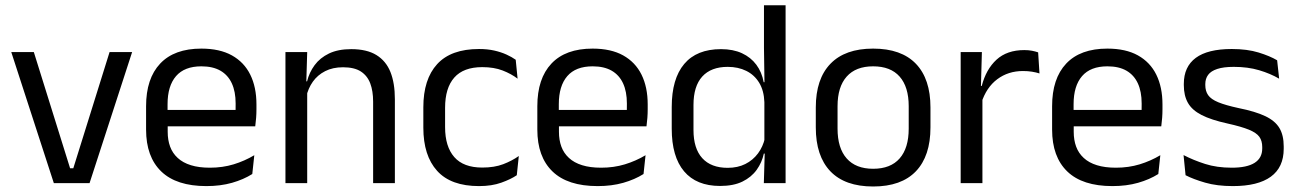

<svg xmlns="http://www.w3.org/2000/svg" viewBox="-20 -682 4834 715"><path d="M241 -55.5H253L388 -488H472L313.5 0H180.5L22 -488H106Z M748.5 11Q637 11 580.5 -43.5Q524 -98 524 -199.5V-286.5Q524 -389.5 576.5 -445.2Q629 -501 730 -501Q798 -501 843.5 -475.8Q889 -450.5 912 -404Q935 -357.5 935 -293V-275Q935 -259 933.8 -243Q932.5 -227 930.5 -211.5H856Q857 -235.5 857.2 -257Q857.5 -278.5 857.5 -296.5Q857.5 -341 843.2 -371.8Q829 -402.5 800.8 -418.8Q772.5 -435 730 -435Q667 -435 635.5 -398.5Q604 -362 604 -294V-247.5L604.5 -237.5V-191Q604.5 -160.5 613.5 -136Q622.5 -111.5 641.8 -93.8Q661 -76 690.8 -66.8Q720.5 -57.5 761.5 -57.5Q809 -57.5 850 -70Q891 -82.5 927 -104L919.5 -34Q887 -13.5 844 -1.2Q801 11 748.5 11ZM913.5 -211.5H566.5V-272.5H913.5Z M1450.5 0H1369.5V-303.5Q1369.5 -343 1358.8 -371.5Q1348 -400 1323.8 -415.8Q1299.5 -431.5 1257.5 -431.5Q1219 -431.5 1190.8 -417Q1162.5 -402.5 1145 -377.8Q1127.5 -353 1120.5 -321.5L1106 -379H1123.5Q1131.5 -412 1151.5 -439.2Q1171.5 -466.5 1205.2 -482.8Q1239 -499 1288 -499Q1346 -499 1381.8 -477Q1417.5 -455 1434 -413.8Q1450.5 -372.5 1450.5 -312.5ZM1124 0H1043V-488H1124L1120.5 -371L1124 -366.5Z M1764 11Q1659 11 1607.8 -45.8Q1556.5 -102.5 1556.5 -206.5V-282.5Q1556.5 -387 1608 -443.2Q1659.5 -499.5 1764 -499.5Q1795 -499.5 1820.5 -493.8Q1846 -488 1866.2 -478.8Q1886.5 -469.5 1900.5 -459.5L1907.5 -389Q1884 -407 1851.8 -419.5Q1819.5 -432 1776 -432Q1706 -432 1671.8 -393.2Q1637.5 -354.5 1637.5 -280.5V-208.5Q1637.5 -136 1671.8 -97Q1706 -58 1776 -58Q1821 -58 1853.8 -70.5Q1886.5 -83 1912 -101L1904.5 -29.5Q1882.5 -14.5 1847 -1.8Q1811.5 11 1764 11Z M2205.5 11Q2094 11 2037.5 -43.5Q1981 -98 1981 -199.5V-286.5Q1981 -389.5 2033.5 -445.2Q2086 -501 2187 -501Q2255 -501 2300.5 -475.8Q2346 -450.5 2369 -404Q2392 -357.5 2392 -293V-275Q2392 -259 2390.8 -243Q2389.5 -227 2387.5 -211.5H2313Q2314 -235.5 2314.2 -257Q2314.5 -278.5 2314.5 -296.5Q2314.5 -341 2300.2 -371.8Q2286 -402.5 2257.8 -418.8Q2229.5 -435 2187 -435Q2124 -435 2092.5 -398.5Q2061 -362 2061 -294V-247.5L2061.5 -237.5V-191Q2061.5 -160.5 2070.5 -136Q2079.5 -111.5 2098.8 -93.8Q2118 -76 2147.8 -66.8Q2177.5 -57.5 2218.5 -57.5Q2266 -57.5 2307 -70Q2348 -82.5 2384 -104L2376.5 -34Q2344 -13.5 2301 -1.2Q2258 11 2205.5 11ZM2370.5 -211.5H2023.5V-272.5H2370.5Z M2661.5 10.5Q2573.5 10.5 2527.5 -44Q2481.5 -98.5 2481.5 -203V-283.5Q2481.5 -388.5 2528 -443.8Q2574.5 -499 2665 -499Q2710 -499 2743 -483.8Q2776 -468.5 2796.5 -441Q2817 -413.5 2824 -376H2850.5L2826.5 -301.5Q2825 -344.5 2807.2 -373.8Q2789.5 -403 2759.2 -418Q2729 -433 2690 -433Q2628 -433 2595.2 -397Q2562.5 -361 2562.5 -291V-198Q2562.5 -129 2595.2 -93Q2628 -57 2690 -57Q2727 -57 2755.5 -71.2Q2784 -85.5 2802.8 -110.8Q2821.5 -136 2828.5 -168L2848.5 -110H2824.5Q2817.5 -77 2797.8 -49.5Q2778 -22 2744.8 -5.8Q2711.5 10.5 2661.5 10.5ZM2905.5 0H2824.5L2828 -118L2826.5 -144V-348L2827 -365L2825 -503.5V-662.5H2905.5Z M3231.5 12.5Q3126.5 12.5 3072.2 -44.2Q3018 -101 3018 -207.5V-282Q3018 -388 3072.5 -444.5Q3127 -501 3231.5 -501Q3336.5 -501 3390.8 -444.5Q3445 -388 3445 -282V-207.5Q3445 -101 3390.8 -44.2Q3336.5 12.5 3231.5 12.5ZM3231.5 -53.5Q3296.5 -53.5 3330.2 -92Q3364 -130.5 3364 -203V-286.5Q3364 -358.5 3330.2 -396.8Q3296.5 -435 3231.5 -435Q3167 -435 3133 -396.8Q3099 -358.5 3099 -286.5V-203Q3099 -130.5 3133 -92Q3167 -53.5 3231.5 -53.5Z M3634.5 -298.5 3616 -361 3636 -362Q3652 -424 3691 -459.8Q3730 -495.5 3794.5 -495.5Q3810.5 -495.5 3823.2 -493Q3836 -490.5 3846 -487L3851 -408.5Q3838.5 -412.5 3823.2 -415Q3808 -417.5 3789.5 -417.5Q3734.5 -417.5 3693.8 -387Q3653 -356.5 3634.5 -298.5ZM3638.5 0H3557.5V-488H3636.5L3632.5 -344L3638.5 -338Z M4122.5 11Q4011 11 3954.5 -43.5Q3898 -98 3898 -199.5V-286.5Q3898 -389.5 3950.5 -445.2Q4003 -501 4104 -501Q4172 -501 4217.5 -475.8Q4263 -450.5 4286 -404Q4309 -357.5 4309 -293V-275Q4309 -259 4307.8 -243Q4306.5 -227 4304.5 -211.5H4230Q4231 -235.5 4231.2 -257Q4231.5 -278.5 4231.5 -296.5Q4231.5 -341 4217.2 -371.8Q4203 -402.5 4174.8 -418.8Q4146.5 -435 4104 -435Q4041 -435 4009.5 -398.5Q3978 -362 3978 -294V-247.5L3978.5 -237.5V-191Q3978.5 -160.5 3987.5 -136Q3996.5 -111.5 4015.8 -93.8Q4035 -76 4064.8 -66.8Q4094.5 -57.5 4135.5 -57.5Q4183 -57.5 4224 -70Q4265 -82.5 4301 -104L4293.5 -34Q4261 -13.5 4218 -1.2Q4175 11 4122.5 11ZM4287.5 -211.5H3940.5V-272.5H4287.5Z M4571 11Q4512 11 4468 -1.8Q4424 -14.5 4395 -29.5L4387.5 -104.5Q4424 -85.5 4467.8 -71.5Q4511.5 -57.5 4567 -57.5Q4623.5 -57.5 4652 -75.5Q4680.5 -93.5 4680.5 -129V-134.5Q4680.5 -157.5 4669.8 -172.5Q4659 -187.5 4631 -199Q4603 -210.5 4551.5 -222Q4490 -235.5 4454.5 -253.8Q4419 -272 4403.8 -299Q4388.5 -326 4388.5 -365V-369.5Q4388.5 -433.5 4433 -466.5Q4477.5 -499.5 4567 -499.5Q4624.5 -499.5 4666.8 -486.5Q4709 -473.5 4736 -457.5L4743.5 -389Q4711 -408 4669 -420.5Q4627 -433 4574.5 -433Q4536.5 -433 4513 -425.2Q4489.5 -417.5 4479 -403.2Q4468.5 -389 4468.5 -369V-365Q4468.5 -343 4479 -327.8Q4489.5 -312.5 4516.8 -301.2Q4544 -290 4592.5 -279.5Q4655 -267 4691.8 -249.5Q4728.5 -232 4744.5 -205.2Q4760.5 -178.5 4760.5 -136.5V-128Q4760.5 -59 4712.5 -24Q4664.5 11 4571 11Z"/></svg>

Font: Anek Kannada Medium
Style: Regular
Weight: 400
Version: Version 1.003